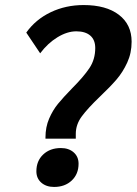

<svg xmlns="http://www.w3.org/2000/svg" viewBox="-20 -730 541 760"><path d="M160 -186Q160 -227 174.5 -260.5Q189 -294 209.5 -319Q230 -344 265 -380Q311 -426 334 -460.5Q357 -495 357 -540Q357 -572 337.5 -589Q318 -606 282 -606Q246 -606 207.5 -582.5Q169 -559 139 -519L84 -601Q121 -653 180.5 -681.5Q240 -710 311 -710Q400 -710 450.5 -671.5Q501 -633 501 -565Q501 -520 483.5 -482Q466 -444 441 -415Q416 -386 375 -347Q327 -301 303.5 -269Q280 -237 280 -200V-181H160ZM124 -52Q124 -93 151 -118.5Q178 -144 221 -144Q252 -144 271.5 -127Q291 -110 291 -82Q291 -41 264 -15.5Q237 10 194 10Q163 10 143.5 -7Q124 -24 124 -52Z"/></svg>

Font: Sarabun
Style: Bold Italic
Weight: 700
Italic angle: -10°
Designer: Suppakit Chalermlarp | Katatrad Co.,Ltd.
Foundry: Cadson Demak Co.,Ltd.
Version: Version 1.000; ttfautohint (v1.6)